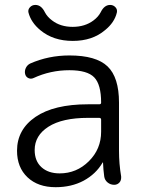

<svg xmlns="http://www.w3.org/2000/svg" viewBox="-20 -780 588 787"><path d="M96.7 -728.5Q93.8 -740.2 102.5 -750Q111.3 -759.8 125 -759.8Q149.4 -759.8 164.1 -729.5Q173.8 -710.9 193.4 -696.3Q227.5 -669.9 277.8 -669.9Q328.1 -669.9 363.3 -696.3Q382.8 -710.9 392.6 -729.5Q407.2 -759.8 431.6 -759.8Q444.3 -759.8 453.1 -750.5Q461.9 -741.2 459 -728.5Q449.2 -687.5 410.2 -656.2Q358.4 -612.3 278.3 -612.3Q198.2 -612.3 145.5 -656.2Q107.4 -687.5 96.7 -728.5ZM264.6 -552.7Q374 -552.7 420.9 -507.8Q467.8 -462.9 467.8 -359.4V-162.1Q467.8 -108.4 476.6 -56.6Q476.6 -53.7 476.6 -51.8Q476.6 -41 470.7 -33.2Q461.9 -22.5 448.2 -22.5Q432.6 -22.5 420.9 -32.2Q409.2 -42 407.2 -56.6Q403.3 -85 402.3 -113.3Q402.3 -114.3 401.4 -114.3Q400.4 -114.3 400.4 -113.3Q373 -66.4 322.3 -39.1Q272.5 -12.7 208 -12.7Q135.7 -12.7 92.8 -53.2Q49.8 -93.8 49.8 -162.1Q49.8 -249 125.5 -300.8Q201.2 -352.5 340.8 -352.5H386.7Q394.5 -352.5 394.5 -359.4Q394.5 -433.6 366.2 -462.9Q337.9 -492.2 264.6 -492.2Q186.5 -492.2 117.2 -460Q106.4 -455.1 96.2 -460Q85.9 -464.8 83 -476.6Q80.1 -489.3 85.9 -501.5Q91.8 -513.7 103.5 -519.5Q178.7 -552.7 264.6 -552.7ZM122.1 -165Q122.1 -120.1 149.9 -94.7Q177.7 -69.3 224.6 -69.3Q293.9 -69.3 344.2 -119.1Q394.5 -168.9 394.5 -240.2V-289.1Q394.5 -296.9 386.7 -296.9H340.8Q235.4 -296.9 178.7 -260.7Q122.1 -224.6 122.1 -165Z"/></svg>

Font: Gen Jyuu Gothic Normal
Style: Regular
Weight: 300
Designer: [Source Han Sans]
Ryoko NISHIZUKA  (kana & ideographs); Paul D. Hunt (Latin, Greek & Cyrillic); Wenlong ZHANG  (bopomofo
Version: Version 1.002.20150607